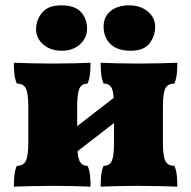

<svg xmlns="http://www.w3.org/2000/svg" viewBox="-20 -696 714 719"><path d="M357 3Q357 -22 359 -40.5Q361 -59 368 -75Q391 -75 399 -94Q407 -113 407 -162V-296Q407 -346 399 -364.5Q391 -383 368 -383Q361 -400 359 -418Q357 -436 357 -461Q378 -460 416.5 -459Q455 -458 495 -458Q538 -458 580 -459Q622 -460 644 -461Q644 -436 642 -418Q640 -400 633 -383Q608 -383 599 -364.5Q590 -346 590 -296V-162Q590 -113 599 -94Q608 -75 633 -75Q640 -59 642 -40.5Q644 -22 644 3Q622 2 580 1Q538 0 495 0Q455 0 416.5 1Q378 2 357 3ZM32 3Q32 -22 34 -40.5Q36 -59 43 -75Q68 -75 77 -94Q86 -113 86 -162V-296Q86 -346 77 -364.5Q68 -383 43 -383Q36 -400 34 -418Q32 -436 32 -461Q55 -460 96.5 -459Q138 -458 181 -458Q221 -458 259.5 -459Q298 -460 319 -461Q319 -436 317 -418Q315 -400 308 -383Q286 -383 277.5 -364.5Q269 -346 269 -296V-162Q269 -113 277.5 -94Q286 -75 308 -75Q315 -59 317 -40.5Q319 -22 319 3Q298 2 259.5 1Q221 0 181 0Q138 0 96.5 1Q55 2 32 3ZM232 -100V-195L440 -356V-261ZM469 -506Q419 -506 393.5 -531Q368 -556 368 -596Q368 -634 394.5 -655Q421 -676 464 -676Q506 -676 533.5 -653Q561 -630 561 -596Q561 -561 540 -533.5Q519 -506 469 -506ZM212 -506Q169 -506 142 -529.5Q115 -553 115 -586Q115 -621 137.5 -648.5Q160 -676 209 -676Q260 -676 283 -651Q306 -626 306 -588Q306 -554 279.5 -530Q253 -506 212 -506Z"/></svg>

Font: Vollkorn Black
Style: Regular
Weight: 900
Designer: Friedrich Althausen
Foundry: Friedrich Althausen
Version: Version 5.000